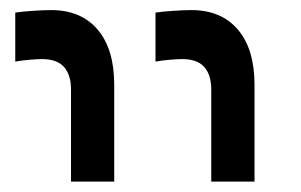

<svg xmlns="http://www.w3.org/2000/svg" viewBox="-20 -653 588 375"><path d="M203.1 -298.3H118.7V-478Q118.7 -506.8 105 -522.2Q91.3 -537.6 62 -537.6Q53.7 -537.6 38.8 -536.4Q23.9 -535.2 9.8 -532.7V-628.4Q22.5 -630.4 43.7 -631.8Q64.9 -633.3 80.1 -633.3Q138.2 -633.3 170.7 -595.2Q203.1 -557.1 203.1 -487.3ZM477.1 -298.3H392.6V-478Q392.6 -506.8 378.9 -522.2Q365.2 -537.6 335.9 -537.6Q327.6 -537.6 312.7 -536.4Q297.9 -535.2 283.7 -532.7V-628.4Q296.4 -630.4 317.6 -631.8Q338.9 -633.3 354 -633.3Q412.1 -633.3 444.6 -595.2Q477.1 -557.1 477.1 -487.3Z"/></svg>

Font: IranNastaliq
Style: Regular
Weight: 400
Designer: Hossein Zahedi
Version: Version 1.5